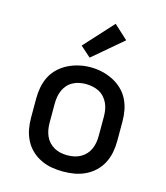

<svg xmlns="http://www.w3.org/2000/svg" viewBox="-115 -862 831 959"><g transform="rotate(15 300.0 -382.5)"><path d="M300 8Q270 8 241 3Q212 -2 185 -15Q158 -28 136.5 -48.5Q115 -69 101.5 -95.5Q88 -122 82.5 -151Q77 -180 77 -210V-310Q77 -340 82.5 -369Q88 -398 101.5 -424.5Q115 -451 137 -471.5Q159 -492 185.5 -505Q212 -518 241 -524.5Q270 -531 300 -531Q330 -531 359 -524.5Q388 -518 414.5 -505Q441 -492 463 -471.5Q485 -451 498.5 -424.5Q512 -398 517.5 -369Q523 -340 523 -310V-210Q523 -180 517.5 -151Q512 -122 498.5 -95.5Q485 -69 463.5 -48.5Q442 -28 415 -15Q388 -2 359 3Q330 8 300 8ZM300 -76Q318 -76 335 -79.5Q352 -83 367.5 -91.5Q383 -100 395 -113Q407 -126 414 -142Q421 -158 424 -175Q427 -192 427 -210V-310Q427 -328 424 -345.5Q421 -363 413.5 -379Q406 -395 394 -408Q382 -421 366.5 -429Q351 -437 333.5 -440.5Q316 -444 298 -444Q281 -444 264 -440.5Q247 -437 231.5 -428.5Q216 -420 204.5 -407Q193 -394 186 -378Q179 -362 176 -344.5Q173 -327 173 -310V-210Q173 -192 176 -175Q179 -158 186 -142Q193 -126 205 -113Q217 -100 232.5 -91.5Q248 -83 265 -79.5Q282 -76 300 -76ZM282 -576 228 -624 364 -773 436 -707Z"/></g></svg>

Font: Zed Mono Medium Extended
Style: Regular
Weight: 500
Width: 7
Monospace: yes
Designer: Belleve Invis
Foundry: Belleve Invis
Version: Version 1.0.0; ttfautohint (v1.8.4)